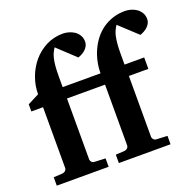

<svg xmlns="http://www.w3.org/2000/svg" viewBox="-129 -874 1025 1009"><g transform="rotate(-20 383.5 -370.0)"><path d="M767.1 -660.2Q767.1 -648.4 762 -638.2Q756.8 -627.9 748 -619.4Q739.3 -610.8 728 -604.5Q716.8 -598.1 705.1 -594.2L605 -687Q597.7 -675.8 591.6 -663.3Q585.4 -650.9 581.5 -633.5Q577.6 -616.2 575.4 -592.3Q573.2 -568.4 573.2 -534.2V-476.1H683.1V-412.1H574.2V-73.2Q574.2 -64 580.6 -56.9Q586.9 -49.8 596.2 -49.8L657.2 -46.9V0H368.2V-46.9L418 -49.8Q427.7 -50.8 434.3 -57.4Q440.9 -64 440.9 -73.2V-412.1H228V-73.2Q228 -64 234.1 -56.9Q240.2 -49.8 250 -49.8L311 -46.9V0H21V-46.9L71.8 -49.8Q81.1 -50.8 87.6 -57.4Q94.2 -64 94.2 -73.2V-412.1H28.8V-452.1L92.8 -484.9Q92.8 -532.7 109.6 -578.6Q126.5 -624.5 156.7 -660.4Q187 -696.3 229.7 -718.3Q272.5 -740.2 324.2 -740.2Q338.9 -740.2 355.7 -735.6Q372.6 -731 387 -721.4Q401.4 -711.9 410.6 -696.5Q419.9 -681.2 419.9 -660.2Q419.9 -648.4 414.8 -638.2Q409.7 -627.9 401.1 -619.4Q392.6 -610.8 381.3 -604.5Q370.1 -598.1 357.9 -594.2L258.8 -687Q251.5 -675.8 245.4 -663.3Q239.3 -650.9 235.4 -633.5Q231.4 -616.2 229.2 -592.3Q227.1 -568.4 227.1 -534.2V-476.1H439Q439 -509.3 446 -541.7Q453.1 -574.2 466.6 -603.5Q480 -632.8 499.8 -658Q519.5 -683.1 545.4 -701.4Q571.3 -719.7 602.8 -730Q634.3 -740.2 670.9 -740.2Q686 -740.2 702.9 -735.6Q719.7 -731 733.9 -721.4Q748 -711.9 757.6 -696.5Q767.1 -681.2 767.1 -660.2Z"/></g></svg>

Font: Charis SIL APac
Style: Bold
Weight: 700
Foundry: SIL International
Version: Version 5.000